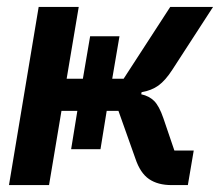

<svg xmlns="http://www.w3.org/2000/svg" viewBox="-20 -536 640 556"><path d="M204 -215H158L122 0H6L92 -516H208L173 -308H220L241 -431H326L305 -308H338L473 -516H597L479 -334Q459 -303 439 -288.5Q419 -274 390 -269L389 -263Q412 -258 426.5 -243.5Q441 -229 453 -194L485 -100H541L524 0H477Q437 0 411.5 -17.5Q386 -35 372 -77L323 -215H289L271 -104H186Z"/></svg>

Font: IBM Plex Mono SemiBold
Style: Italic
Weight: 600
Italic angle: -9°
Monospace: yes
Designer: Mike Abbink, Paul van der Laan, Pieter van Rosmalen
Foundry: Bold Monday
Version: Version 2.3